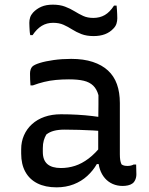

<svg xmlns="http://www.w3.org/2000/svg" viewBox="-20 -795 640 825"><path d="M495 -352Q495 -325 495 -297.5Q495 -270 495 -242.5Q495 -215 495 -187.5Q495 -160 495 -132Q495 -118 496.5 -108Q498 -98 502 -89Q507 -85 513.5 -83.5Q520 -82 528 -82Q535 -82 542 -83.5Q549 -85 554 -88H565Q565 -77 565.5 -67Q566 -57 566 -46Q566 -33 561 -22Q556 -11 548 -6Q541 -1 530 1.5Q519 4 507 4Q484 4 464.5 -4.5Q445 -13 431 -29Q417 -45 409.5 -67Q402 -89 402 -117Q402 -149 402 -184.5Q402 -220 402 -249Q402 -277 402.5 -300Q403 -323 403 -344Q403 -365 403 -386Q396 -412 380.5 -427Q365 -442 340 -448Q315 -454 276 -454Q247 -454 220.5 -451.5Q194 -449 169.5 -443Q145 -437 121 -428H111Q110 -440 109.5 -453Q109 -466 109 -479Q109 -488 111.5 -496Q114 -504 119 -509Q127 -517 151 -524.5Q175 -532 210.5 -537Q246 -542 286 -542Q339 -542 378.5 -529Q418 -516 444 -492Q470 -468 482.5 -433Q495 -398 495 -352ZM164 -142Q164 -107 183.5 -90Q203 -73 242 -73Q273 -73 302.5 -82.5Q332 -92 361 -114Q390 -136 419 -173L421 -90H396Q380 -62 355 -39Q330 -16 296.5 -3Q263 10 223 10Q175 10 141 -7Q107 -24 89 -56.5Q71 -89 71 -135V-154Q71 -186 83 -213.5Q95 -241 117.5 -261.5Q140 -282 171.5 -293Q203 -304 242 -304Q279 -304 313 -302Q347 -300 376 -296.5Q405 -293 426 -289Q433 -287 436.5 -278Q440 -269 441.5 -256Q443 -243 443 -229Q410 -233 380 -234.5Q350 -236 320.5 -237Q291 -238 258 -238Q231 -238 212 -233Q193 -228 179 -217Q172 -205 168 -191Q164 -177 164 -158ZM381 -718Q409 -718 430.5 -730.5Q452 -743 470 -771H481Q482 -762 482.5 -753Q483 -744 483.5 -734.5Q484 -725 484 -716Q484 -705 480.5 -693.5Q477 -682 467 -672Q452 -656 431 -648Q410 -640 382 -640Q352 -640 330 -648.5Q308 -657 290 -668.5Q272 -680 253 -688.5Q234 -697 208 -697Q181 -697 159.5 -684Q138 -671 120 -644H110Q108 -653 107.5 -662Q107 -671 106.5 -680Q106 -689 106 -697Q106 -709 109.5 -720Q113 -731 122 -741Q137 -757 157.5 -766Q178 -775 207 -775Q237 -775 259.5 -766.5Q282 -758 300.5 -746.5Q319 -735 337.5 -726.5Q356 -718 381 -718Z"/></svg>

Font: Rec Mono Semicasual
Style: Regular
Weight: 400
Version: Version 1.085; ttfautohint (v1.8.4.7-5d5b)